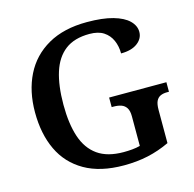

<svg xmlns="http://www.w3.org/2000/svg" viewBox="-107 -833 961 952"><g transform="rotate(-15 374.0 -357.0)"><path d="M415 10Q294 10 214 -36Q134 -82 95 -164.5Q56 -247 56 -358Q56 -466 97 -548.5Q138 -631 219.5 -677.5Q301 -724 420 -724Q500 -724 553 -709Q606 -694 632.5 -668Q659 -642 659 -610Q659 -576 628.5 -553Q598 -530 544 -530Q544 -567 530.5 -597.5Q517 -628 489.5 -646Q462 -664 417 -664Q339 -664 292 -628Q245 -592 223.5 -524Q202 -456 202 -358Q202 -260 224.5 -192.5Q247 -125 297 -89.5Q347 -54 430 -54Q453 -54 474.5 -56Q496 -58 515 -63V-215Q515 -243 505.5 -258Q496 -273 479.5 -279Q463 -285 440 -285H430V-334H724V-285H714Q694 -285 680 -278.5Q666 -272 658.5 -256.5Q651 -241 651 -211V-41Q596 -15 539 -2.5Q482 10 415 10Z"/></g></svg>

Font: Noto Serif Bengali SemiBold
Style: Regular
Weight: 600
Version: Version 2.003